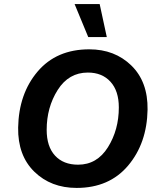

<svg xmlns="http://www.w3.org/2000/svg" viewBox="-20 -912 776 942"><path d="M469 -892 504 -730H413L346 -892ZM356 10Q230 10 148.5 -69.5Q67 -149 69 -286Q72 -452 164.5 -561Q257 -670 418 -670Q543 -670 624.5 -590.5Q706 -511 704 -374Q701 -209 608.5 -99.5Q516 10 356 10ZM363 -104Q456 -104 509.5 -189.5Q563 -275 563 -385Q563 -466 522 -511Q481 -556 411 -556Q317 -556 263 -470.5Q209 -385 209 -275Q209 -193 250 -148.5Q291 -104 363 -104Z"/></svg>

Font: Elaine Sans SemiBold
Style: Italic
Weight: 600
Italic angle: -13°
Designer: Wei Huang
Foundry: Wei Huang
Version: Version 2.001;December 24, 2019;FontCreator 12.0.0.2547 64-b